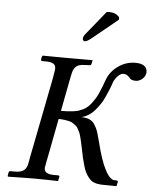

<svg xmlns="http://www.w3.org/2000/svg" viewBox="-60 -954 815 1005"><g transform="rotate(5 347.5 -451.5)"><path d="M18.1 -2.9Q18.6 -5.9 19.5 -12Q20.5 -18.1 21 -21Q22.5 -25.4 23.9 -26.9Q27.8 -28.8 30.8 -28.8H57.1Q85 -29.3 99.4 -39.8Q113.8 -50.3 119.1 -71.8Q120.6 -80.1 123.5 -95.5Q126.5 -110.8 127.9 -119.1L208 -526.9Q214.4 -563 215.8 -573.2Q216.8 -578.1 216.8 -585.9Q216.3 -601.6 205.1 -608.9Q193.8 -616.2 170.9 -617.2H164.1H147Q144 -617.2 140.1 -619.1Q139.2 -621.1 139.2 -626Q139.2 -632.8 144 -645L147 -646Q147.9 -646 171.1 -645.8Q194.3 -645.5 224.4 -645.3Q254.4 -645 272 -645H284.2H408.2L404.8 -627.9Q404.8 -626 403.8 -625Q403.8 -622.1 400.9 -619.1Q397 -617.2 394 -617.2H384.8Q373 -617.2 367.2 -616.2Q339.4 -615.7 325.4 -604.5Q311.5 -593.3 306.2 -570.8Q305.2 -566.4 301.8 -551Q298.3 -535.6 296.9 -526.9L266.1 -366.2Q342.3 -366.2 369.1 -379.9Q384.3 -384.8 397.7 -394.8Q411.1 -404.8 422.4 -419.4Q433.6 -434.1 441.9 -447.3Q450.2 -460.4 458.7 -480.2Q467.3 -500 471.7 -511.5Q476.1 -522.9 482.9 -542Q485.4 -549.8 486.8 -551.8Q502.9 -594.2 543.7 -622.6Q584.5 -650.9 632.8 -650.9Q694.8 -650.9 694.8 -606Q693.8 -603 693.8 -600.1Q690.4 -582 674.8 -569.6Q659.2 -557.1 642.1 -557.1Q617.2 -557.1 608.9 -569.8Q594.7 -587.9 575.2 -587.9Q558.6 -587.9 541.7 -567.6Q524.9 -547.4 521 -528.8Q513.2 -507.3 507.8 -494.6Q502.4 -481.9 492.2 -459.2Q481.9 -436.5 471.4 -421.1Q460.9 -405.8 446.8 -388.7Q432.6 -371.6 414.8 -360.1Q397 -348.6 377 -342.8Q400.9 -342.8 417.7 -335.4Q434.6 -328.1 445.3 -311.8Q456.1 -295.4 461.7 -280Q467.3 -264.6 474.1 -237.8Q475.1 -235.4 476.6 -229Q478 -222.7 479 -220.2Q501.5 -127.9 527.1 -78.4Q552.7 -28.8 578.1 -28.8H587.9Q595.2 -28.8 595.2 -21Q594.7 -19.5 594 -16.6Q593.3 -13.7 592.8 -12.2Q592.3 -10.3 591.8 -6.8Q591.3 -3.4 590.8 -2Q590.8 -1.5 590.3 -0.5Q589.8 0.5 589.8 1L512.2 0Q503.9 0 500 -1Q482.4 -2.4 469 -8.5Q455.6 -14.6 445.1 -27.3Q434.6 -40 427.5 -53Q420.4 -65.9 413.6 -88.9Q406.7 -111.8 402.6 -130.1Q398.4 -148.4 392.1 -180.2Q387.7 -200.7 385.5 -211.2Q383.3 -221.7 379.2 -237.5Q375 -253.4 371.6 -261Q368.2 -268.6 362.5 -279.5Q356.9 -290.5 350.3 -295.7Q343.8 -300.8 334.7 -307.1Q325.7 -313.5 314.7 -316.2Q303.7 -318.8 289.6 -320.8Q275.4 -322.8 257.8 -323.2L220.2 -127Q213.9 -98.1 210 -73.2Q208 -67.4 208 -62Q208 -44.9 219.2 -37.4Q230.5 -29.8 254.9 -28.8H279.8Q288.1 -28.8 288.1 -22Q287.6 -18.6 286.1 -12.7Q284.7 -6.8 284.2 -4.9Q284.2 -1 282.2 1L261.7 0.5Q240.7 0 211.7 -0.5Q182.6 -1 162.1 -1H149.9Q132.8 -1 101.3 -0.5Q69.8 0 45.2 0.5Q20.5 1 20 1ZM459 -901.9Q464.8 -903.8 474.1 -903.8Q506.8 -903.8 526.9 -880.9V-868.2L393.1 -758.8Q369.6 -740.2 358.9 -740.2Q354 -740.2 350.6 -743.9Q347.2 -747.6 347.2 -752Q347.2 -763.7 356.9 -775.9Z"/></g></svg>

Font: Common Serif News
Style: Italic
Weight: 450
Italic angle: -12°
Designer: Philipp H. Poll, Khaled Hosny
Foundry: Stefan Peev, Context Ltd.
Version: Version 1.026